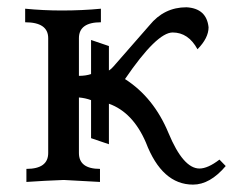

<svg xmlns="http://www.w3.org/2000/svg" viewBox="-20 -496 666 525"><path d="M507.8 8.8Q422.9 8.8 378.9 -106.4Q343.3 -189 277.8 -212.4V-101.6L229 -118.2V-222.2Q213.4 -228 195.8 -229.5V-77.6Q195.8 -34.2 253.4 -34.2V1.5L154.3 -3.9Q102.5 -2 52.2 1.5V-34.2Q111.8 -34.2 111.8 -77.6V-391.6Q111.8 -435.1 48.8 -435.1V-472.2Q98.6 -467.3 148.9 -467.3Q205.6 -467.3 255.9 -472.2V-435.1Q195.8 -435.1 195.8 -391.6V-288.6Q214.8 -288.6 229 -293.5V-386.7L277.8 -370.1V-303.2Q284.7 -307.6 290.5 -314.5L388.7 -426.8Q428.7 -476.1 489.7 -476.1Q544.9 -473.1 550.3 -421.4Q550.3 -392.1 520 -361.3Q495.1 -407.2 452.1 -407.2Q408.7 -407.2 321.8 -279.8Q400.4 -229.5 440.7 -132.3Q481 -35.2 525.4 -35.2Q548.3 -35.2 580.1 -59.6L597.2 -42Q554.2 8.8 507.8 8.8Z"/></svg>

Font: Kelvinch
Style: Regular
Weight: 400
Designer: Paul James MIller
Foundry: High-Logic / Made with FontCreator
Version: Version 3.30 September 23, 2016